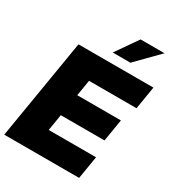

<svg xmlns="http://www.w3.org/2000/svg" viewBox="-221 -1080 1107 1211"><g transform="rotate(30 332.5 -475.0)"><path d="M-1.5 0 119.1 -727.5H665L637.7 -561.5H292L272.9 -445.8H590.8L564.5 -284.7H246.1L226.6 -166H571.3L543.9 0ZM332 -791 442.9 -950.2H617.2L460.9 -791Z"/></g></svg>

Font: Inter 24pt Black
Style: Italic
Weight: 900
Italic angle: -9.3988°
Designer: Rasmus Andersson
Foundry: rsms
Version: Version 4.001;git-66647c0bb